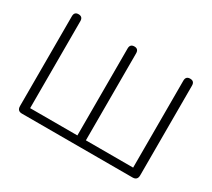

<svg xmlns="http://www.w3.org/2000/svg" viewBox="-135 -952 1315 1193"><g transform="rotate(30 522.5 -355.5)"><path d="M126 0Q92 0 92 -35V-679Q92 -711 122 -711Q153 -711 153 -679V-55H492V-679Q492 -711 523 -711Q553 -711 553 -679V-55H892V-679Q892 -711 923 -711Q954 -711 954 -679V-35Q954 0 919 0Z"/></g></svg>

Font: Nunito Light
Style: Regular
Weight: 300
Designer: Vernon Adams
Foundry: Vernon Adams
Version: Version 3.601; ttfautohint (v1.8.2.53-6de2)